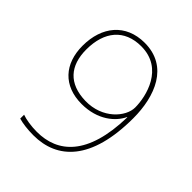

<svg xmlns="http://www.w3.org/2000/svg" viewBox="-205 -848 980 980"><g transform="rotate(45 285.0 -358.0)"><path d="M500 -413C500 -569 441 -726 269 -726C133 -726 55 -630 55 -491C55 -361 130 -277 262 -277C377 -277 447 -338 473 -394H475C469 -112 350 -15 201 -15C159 -15 117 -22 93 -31V-3C120 5 159 10 201 10C372 10 500 -108 500 -413ZM269 -701C431 -701 468 -537 468 -458C468 -391 390 -299 264 -302C142 -305 82 -374 82 -491C82 -621 148 -701 269 -701Z"/></g></svg>

Font: Noto Kufi Arabic Thin
Style: Regular
Weight: 100
Designer: Monotype Design Team, David Williams, Khaled Hosny
Foundry: Google LLC
Version: Version 2.109